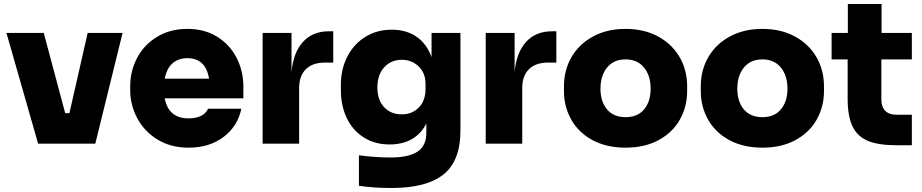

<svg xmlns="http://www.w3.org/2000/svg" viewBox="-20 -716 4597 957"><path d="M12 -552H198L305 -152H326L417 -552H591L455 0H170Z M629 -266V-286Q629 -362 663.5 -427.5Q698 -493 763 -532.5Q828 -572 914 -572Q1000 -572 1063 -532.5Q1126 -493 1159.5 -427.5Q1193 -362 1193 -284V-226H801Q820 -126 920 -126Q957 -126 982 -138.5Q1007 -151 1017 -174H1183Q1165 -87 1094.5 -33.5Q1024 20 920 20Q831 20 765 -20.5Q699 -61 664 -127Q629 -193 629 -266ZM1022 -324Q1005 -426 914 -426Q869 -426 840 -400.5Q811 -375 801 -324Z M1289 -552H1433V-357Q1442 -454 1490 -507Q1538 -560 1619 -560H1641V-404H1599Q1538 -404 1504.5 -371Q1471 -338 1471 -276V0H1289Z M1769 210V58Q1853 69 1926 69Q2018 69 2061.5 39.5Q2105 10 2105 -53V-101Q2080 -50 2033.5 -23Q1987 4 1922 4Q1848 4 1793 -31Q1738 -66 1708.5 -127.5Q1679 -189 1679 -268V-292Q1679 -371 1711 -433.5Q1743 -496 1800.5 -532Q1858 -568 1933 -568Q2005 -568 2056 -533Q2107 -498 2131 -431V-552H2275V-65Q2275 86 2190.5 153.5Q2106 221 1932 221Q1841 221 1769 210ZM2101 -273V-297Q2101 -352 2066.5 -385Q2032 -418 1983 -418Q1929 -418 1895 -380.5Q1861 -343 1861 -280Q1861 -218 1894.5 -182Q1928 -146 1983 -146Q2034 -146 2067.5 -180Q2101 -214 2101 -273Z M2401 -552H2545V-357Q2554 -454 2602 -507Q2650 -560 2731 -560H2753V-404H2711Q2650 -404 2616.5 -371Q2583 -338 2583 -276V0H2401Z M2791 -262V-286Q2791 -367 2829 -432Q2867 -497 2936.5 -534.5Q3006 -572 3098 -572Q3190 -572 3259.5 -534.5Q3329 -497 3367 -432Q3405 -367 3405 -286V-262Q3405 -184 3368.5 -119.5Q3332 -55 3262.5 -17.5Q3193 20 3098 20Q3003 20 2933.5 -17.5Q2864 -55 2827.5 -119.5Q2791 -184 2791 -262ZM3223 -274Q3223 -339 3190 -379.5Q3157 -420 3098 -420Q3039 -420 3006 -379.5Q2973 -339 2973 -274Q2973 -210 3005.5 -171Q3038 -132 3098 -132Q3158 -132 3190.5 -171Q3223 -210 3223 -274Z M3473 -262V-286Q3473 -367 3511 -432Q3549 -497 3618.5 -534.5Q3688 -572 3780 -572Q3872 -572 3941.5 -534.5Q4011 -497 4049 -432Q4087 -367 4087 -286V-262Q4087 -184 4050.5 -119.5Q4014 -55 3944.5 -17.5Q3875 20 3780 20Q3685 20 3615.5 -17.5Q3546 -55 3509.5 -119.5Q3473 -184 3473 -262ZM3905 -274Q3905 -339 3872 -379.5Q3839 -420 3780 -420Q3721 -420 3688 -379.5Q3655 -339 3655 -274Q3655 -210 3687.5 -171Q3720 -132 3780 -132Q3840 -132 3872.5 -171Q3905 -210 3905 -274Z M4205 -225V-420H4125V-552H4206V-696H4374V-552H4525V-420H4373V-220Q4373 -183 4392.5 -163.5Q4412 -144 4449 -144H4525V8H4450Q4358 8 4305.5 -14Q4253 -36 4229 -86.5Q4205 -137 4205 -225Z"/></svg>

Font: Sora-SIA ExtraBold
Style: Regular
Weight: 800
Designer: Jonathan Barnbrook, Julián Moncada
Foundry: Barnbrook Fonts
Version: Version 2.000